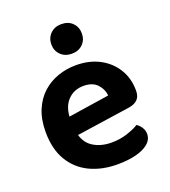

<svg xmlns="http://www.w3.org/2000/svg" viewBox="-131 -794 802 906"><g transform="rotate(-20 269.5 -341.5)"><path d="M123.8 -171.4 118.5 -266.8 373.6 -305.8Q370.9 -337.7 347.5 -363Q324.1 -388.2 278.6 -388.2Q231.1 -388.2 199.8 -355.9Q168.6 -323.6 167.3 -263.7L171.2 -200.8Q180.2 -143.3 219.1 -117.3Q258 -91.3 313.9 -91.3Q355.9 -91.3 392.5 -103.3Q429.2 -115.3 451.2 -129.3Q465.5 -120.4 474.9 -105.2Q484.4 -90.1 484.4 -72.9Q484.4 -44.6 460.9 -24.8Q437.4 -5 397 5Q356.5 15 304.6 15Q227 15 166.5 -14Q106 -43 71.6 -100.8Q37.1 -158.6 37.1 -244.6Q37.1 -307.5 56.9 -354.3Q76.7 -401.1 110.5 -431.5Q144.3 -461.8 187.6 -477Q230.9 -492.2 278.3 -492.2Q345.9 -492.2 396.6 -465.2Q447.4 -438.2 476.2 -391Q505.1 -343.9 505.1 -282.5Q505.1 -252.6 489.1 -237.5Q473.2 -222.4 444.6 -218.4ZM357 -623.5Q357 -591.6 335.9 -570.5Q314.8 -549.4 280.2 -549.4Q246.6 -549.4 225.2 -570.5Q203.8 -591.6 203.8 -623.5Q203.8 -655.7 225.2 -676.8Q246.5 -697.9 280 -697.9Q315.1 -697.9 336 -676.8Q357 -655.7 357 -623.5Z"/></g></svg>

Font: Baloo Tamma 2
Style: Regular
Weight: 400
Designer: Divya Kowshik, Shuchita Grover and Ek Type
Foundry: Ek Type
Version: Version 1.700